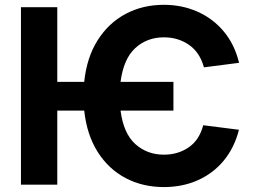

<svg xmlns="http://www.w3.org/2000/svg" viewBox="-20 -757 1042 787"><path d="M690.9 -421.4V-303.7H474.1Q486.3 -210 534.7 -166.5Q583 -123 651.9 -123Q709.5 -123 753.2 -152.8Q796.9 -182.6 813 -243.7L959.5 -225.1Q940.9 -151.9 897.5 -99.1Q854 -46.4 791 -18.3Q728 9.8 651.9 9.8Q564.9 9.8 494.9 -27.1Q424.8 -64 380.4 -134.3Q335.9 -204.6 325.2 -303.7H214.8V0H65.9V-727.5H214.8V-421.4H325.2Q335.4 -521 380.1 -591.8Q424.8 -662.6 494.9 -700Q564.9 -737.3 651.9 -737.3Q725.6 -737.3 788.8 -709.5Q852.1 -681.6 896.7 -628.7Q941.4 -575.7 960 -499.5L815.9 -481Q799.3 -542 754.9 -573Q710.4 -604 651.9 -604Q582.5 -604 534.4 -559.8Q486.3 -515.6 474.1 -421.4Z"/></svg>

Font: Inter-Bold
Style: Bold
Weight: 700
Designer: Rasmus Andersson
Foundry: rsms
Version: Version 4.000;git-a52131595